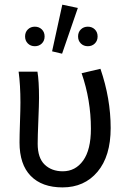

<svg xmlns="http://www.w3.org/2000/svg" viewBox="-20 -794 550 826"><path d="M249 12.2Q160.6 12.2 112.3 -37.1Q64 -86.4 64 -181.2Q64 -209.5 65.9 -266.6Q67.9 -323.7 67.9 -353Q67.9 -427.7 60.1 -485.8H141.1Q147.9 -445.8 147.9 -373Q147.9 -346.2 145 -276.4Q142.1 -206.5 142.1 -175.8Q142.1 -114.7 172.1 -85.9Q202.1 -57.1 250 -57.1Q304.7 -57.1 337.9 -103.5Q371.1 -149.9 371.1 -240.2Q371.1 -363.3 331.1 -479L412.1 -498Q456.1 -370.1 456.1 -243.2Q456.1 -122.1 399.4 -54.9Q342.8 12.2 249 12.2ZM159.9 -606.9Q147.9 -595.2 129.9 -595.2Q111.8 -595.2 99.9 -606.9Q87.9 -618.7 87.9 -637.2Q87.9 -655.8 99.9 -667.5Q111.8 -679.2 129.9 -679.2Q147.9 -679.2 159.9 -667.5Q171.9 -655.8 171.9 -637.2Q171.9 -618.7 159.9 -606.9ZM247.1 -563 204.1 -573.2 248 -773.9 314.9 -759.8ZM387.9 -606.9Q376 -595.2 357.9 -595.2Q339.8 -595.2 327.9 -606.9Q315.9 -618.7 315.9 -637.2Q315.9 -655.8 327.9 -667.5Q339.8 -679.2 357.9 -679.2Q376 -679.2 387.9 -667.5Q399.9 -655.8 399.9 -637.2Q399.9 -618.7 387.9 -606.9Z"/></svg>

Font: Source Sans Pro
Style: Regular
Weight: 400
Designer: Paul D. Hunt
Foundry: Adobe Systems Incorporated
Version: Version 3.006;hotconv 1.0.111;makeotfexe 2.5.65597